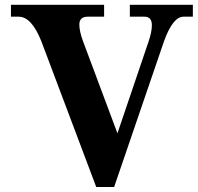

<svg xmlns="http://www.w3.org/2000/svg" viewBox="-20 -752 811 787"><path d="M447.8 14.6H374.5L149.4 -583Q109.4 -683.6 56.6 -683.6H24.9V-732.4H406.7V-683.6H339.8Q305.2 -683.6 305.2 -651.4Q305.2 -624 320.3 -583L461.4 -205.6L589.4 -583Q602.5 -621.6 602.5 -648.4Q602.5 -683.6 572.3 -683.6H512.2V-732.4H770.5V-683.6H732.4Q688.5 -683.6 652.3 -583Z"/></svg>

Font: Munson
Style: Bold
Weight: 700
Designer: Paul James MIller
Foundry: High-Logic / Made with FontCreator
Version: Version 2.10;May 5, 2019;FontCreator 11.5.0.2430 64-bit